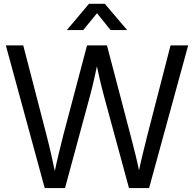

<svg xmlns="http://www.w3.org/2000/svg" viewBox="-20 -959 989 979"><path d="M208 0 9.8 -727.5H98.6L216.3 -273.4Q230 -220.7 241.9 -168Q253.9 -115.2 264.6 -62.5H254.4Q265.1 -115.2 277.6 -168Q290 -220.7 303.7 -273.4L423.8 -727.5H525.4L644.5 -273.4Q658.7 -220.7 671.4 -168Q684.1 -115.2 694.8 -62.5H683.1Q693.8 -115.2 706.3 -168Q718.8 -220.7 732.4 -273.4L849.6 -727.5H939.5L740.2 0H637.7L510.3 -468.8Q497.1 -517.6 486.1 -566.4Q475.1 -615.2 464.8 -664.1H483.4Q473.1 -615.2 462.4 -566.4Q451.7 -517.6 438.5 -468.8L311.5 0ZM404.3 -805.7H321.3V-806.2L433.6 -939.5H514.6L627.9 -806.2V-805.7H543.9L474.6 -891.6Z"/></svg>

Font: Inter Khmer Looped
Style: Regular
Weight: 400
Designer: Rasmus Andersson, Sovichet Tep
Foundry: Anagata Design
Version: Version 1.000